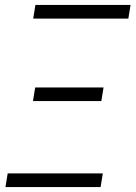

<svg xmlns="http://www.w3.org/2000/svg" viewBox="-20 -755 547 775"><path d="M114 -680 123 -735H507L498 -680ZM389 -347H113L122 -402H398ZM2 0 11 -55H395L386 0Z"/></svg>

Font: Iosevka Light Oblique
Style: Regular
Weight: 300
Italic angle: -9°
Monospace: yes
Designer: Belleve Invis
Foundry: Belleve Invis
Version: Version 32.5.0; ttfautohint (v1.8.4)